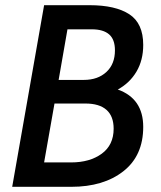

<svg xmlns="http://www.w3.org/2000/svg" viewBox="-20 -720 622 740"><path d="M150 -700H325Q425 -700 478.5 -665Q532 -630 532 -547Q532 -488 506 -444Q480 -400 434 -375Q532 -340 532 -231Q532 -120 455.5 -60Q379 0 255 0H27ZM303 -412Q357 -412 390 -442.5Q423 -473 423 -526Q423 -568 400.5 -587.5Q378 -607 334 -607H240L206 -412ZM254 -94Q326 -94 372 -127.5Q418 -161 418 -224Q418 -272 390.5 -296.5Q363 -321 309 -321H190L150 -94Z"/></svg>

Font: Cabin Medium
Style: Italic
Weight: 500
Italic angle: -7°
Designer: Pablo Impallari
Foundry: Pablo Impallari. http://www.impallari.com Igino Marini. http://www.ikern.com
Version: Version 2.200